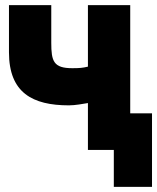

<svg xmlns="http://www.w3.org/2000/svg" viewBox="-20 -564 613 749"><path d="M15 -360V-544H180V-397C180 -325 189 -298 262 -298C291 -298 301 -299 323 -304V-544H488V-122H573V165H424V21H323V-162C304 -159 274 -153 249 -153C107 -153 15 -202 15 -360Z"/></svg>

Font: Repo ExtraBold
Style: Bold
Weight: 700
Designer: Stefan Peev
Foundry: Context Ltd
Version: Version 1.502